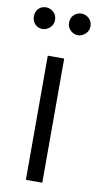

<svg xmlns="http://www.w3.org/2000/svg" viewBox="-91 -756 405 795"><g transform="rotate(10 112.0 -359.0)"><path d="M78 0V-522H147V0ZM186 -627Q168 -627 154.5 -640Q141 -653 141 -672Q141 -693 154.5 -705.5Q168 -718 186 -718Q203 -718 217 -705.5Q231 -693 231 -672Q231 -653 217 -640Q203 -627 186 -627ZM37 -627Q18 -627 5.5 -640Q-7 -653 -7 -672Q-7 -693 5.5 -705.5Q18 -718 37 -718Q54 -718 68 -705.5Q82 -693 82 -672Q82 -653 68 -640Q54 -627 37 -627Z"/></g></svg>

Font: Ubuntu Sans Condensed
Style: Regular
Weight: 400
Width: 3
Designer: Dalton Maag Ltd
Foundry: Dalton Maag Ltd
Version: Version 1.006; ttfautohint (v1.8.4.7-5d5b)